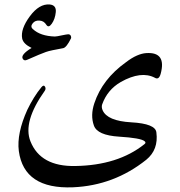

<svg xmlns="http://www.w3.org/2000/svg" viewBox="-20 -635 804 857"><path d="M671 -288Q610 -320 519 -269Q459 -234 436 -169Q432 -157 438 -143Q459 -95 566 -89Q674 -83 678 -44Q688 33 633 78Q489 193 306 201Q87 210 64 39Q54 -39 102 -145Q116 -174 131.5 -199Q147 -224 165 -246Q175 -258 181 -248Q186 -239 180 -230Q81 -91 116 -4Q161 109 316 106Q506 103 624 9Q634 2 625 -5Q608 -19 512 -25Q414 -31 399 -75Q383 -120 401 -174Q437 -282 542 -357Q568 -377 591 -387Q614 -397 633 -398Q724 -404 697 -305Q689 -277 671 -288ZM262 -420Q235 -415 215.5 -411Q196 -407 185 -403Q174 -399 153 -390.5Q132 -382 101 -368Q88 -362 82 -372Q70 -390 121 -421Q84 -439 79 -463Q71 -505 113 -562Q155 -619 202 -615Q232 -612 229 -581Q226 -550 211 -529Q197 -509 187 -524Q176 -542 157 -543Q137 -545 126 -531Q114 -516 127 -505Q160 -474 225 -472Q230 -472 237.5 -473.5Q245 -475 255 -477Q266 -479 273 -480.5Q280 -482 284 -482Q293 -482 296 -475Q299 -469 297 -464Q277 -423 262 -420Z"/></svg>

Font: Amiri Quran
Style: Regular
Weight: 400
Designer: Khaled Hosny
Version: Version 0.117